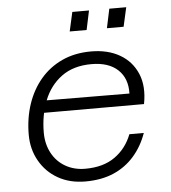

<svg xmlns="http://www.w3.org/2000/svg" viewBox="-53 -788 756 848"><g transform="rotate(-5 325.0 -363.5)"><path d="M292 12Q223 12 171 -17.5Q119 -47 89.5 -99Q60 -151 60 -215Q60 -288 81 -350.5Q102 -413 141.5 -459.5Q181 -506 237.5 -532Q294 -558 366 -558Q440 -558 493 -527.5Q546 -497 570 -440.5Q594 -384 579 -306H123L134 -360L519 -358Q521 -425 480 -463.5Q439 -502 363 -502Q283 -502 230.5 -463.5Q178 -425 152.5 -360.5Q127 -296 127 -219Q127 -168 148.5 -128Q170 -88 208.5 -66Q247 -44 296 -44Q376 -44 427.5 -80.5Q479 -117 503 -179H567Q546 -120 508 -77Q470 -34 416.5 -11Q363 12 292 12ZM445 -654 463 -739H538L519 -654ZM280 -654 299 -739H373L355 -654Z"/></g></svg>

Font: Azeret Mono Thin ExtraLight
Style: Italic
Weight: 250
Italic angle: -12°
Version: Version 1.002